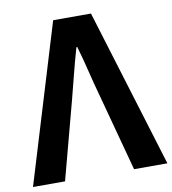

<svg xmlns="http://www.w3.org/2000/svg" viewBox="-88 -813 794 885"><g transform="rotate(-10 309.5 -370.5)"><path d="M-5 0 220 -741H397L624 0H468L371 -361Q354 -422 340 -480Q326 -538 308 -600H304Q286 -538 271.5 -480Q257 -422 241 -361L145 0Z"/></g></svg>

Font: Farlight84_Sys_V01
Style: Bold
Weight: 700
Designer: Monotype Design Team, Nadine Chahine and Nizar Qandah
Foundry: Monotype Imaging Inc.
Version: Version 2.004;October 31, 2024;FontCreator 14.0.0.2814 64-bi